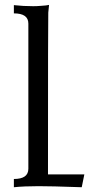

<svg xmlns="http://www.w3.org/2000/svg" viewBox="-20 -494 370 797"><path d="M319.3 283.2 208.5 279.8Q172.9 278.8 139.6 278.8Q80.6 278.8 37.6 283.2V249Q97.7 249 97.7 206.5V-396Q97.7 -438.5 37.6 -438.5V-472.7Q76.2 -468.3 118.2 -468.3Q133.3 -468.3 149.4 -469.7Q174.3 -471.2 183.6 -473.6Q181.6 -458 180.4 -441.4Q179.2 -424.8 179.2 230H330.1Z"/></svg>

Font: Almanac
Style: Regular
Weight: 400
Designer: Eden's Almanac
Version: Version 3.501;March 28, 2021;FontCreator 13.0.0.2683 64-bit